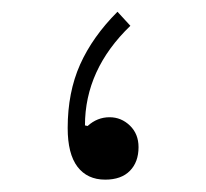

<svg xmlns="http://www.w3.org/2000/svg" viewBox="-20 -294 343 320"><path d="M175.8 -274.4Q134.3 -232.9 113.5 -186.5Q92.8 -140.1 92.8 -80.6Q92.8 -37.6 109.1 -16.1Q125.5 5.4 155.3 5.4Q182.1 5.4 196.5 -9.3Q210.9 -23.9 210.9 -48.8Q210.9 -70.8 196.5 -84.7Q182.1 -98.6 162.6 -98.6Q142.1 -98.6 126 -84L121.6 -85Q121.6 -178.2 197.3 -251Z"/></svg>

Font: Estedad-FD VF
Style: Regular
Weight: 100
Designer: Amin Abedi
Version: Version 7.3